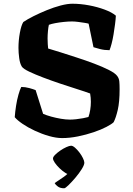

<svg xmlns="http://www.w3.org/2000/svg" viewBox="-20 -740 713 1029"><path d="M313 0Q281 0 242.5 -11Q204 -22 166.5 -39.5Q129 -57 100.5 -76.5Q72 -96 59 -112Q61 -140 66 -172.5Q71 -205 79 -233Q87 -261 94 -274Q115 -274 137 -268Q159 -262 171 -257L211 -130Q229 -122 254.5 -115Q280 -108 306.5 -103.5Q333 -99 355 -99Q369 -99 388 -101Q407 -103 425.5 -106.5Q444 -110 454 -113Q460 -129 463.5 -151Q467 -173 467 -194Q467 -203 466 -216.5Q465 -230 463 -239Q436 -249 393 -262.5Q350 -276 302.5 -292Q255 -308 211.5 -324.5Q168 -341 136.5 -356Q105 -371 97 -383Q87 -399 83 -428Q79 -457 79 -483Q79 -524 86.5 -564.5Q94 -605 105 -622Q127 -637 160 -653.5Q193 -670 231 -685.5Q269 -701 305 -710.5Q341 -720 368 -720Q411 -720 456.5 -711.5Q502 -703 541 -688.5Q580 -674 601 -656Q600 -636 596.5 -609.5Q593 -583 588.5 -555.5Q584 -528 578 -505.5Q572 -483 567 -471Q540 -471 516.5 -477Q493 -483 481 -487L455 -613Q450 -615 434 -617.5Q418 -620 399.5 -622.5Q381 -625 366 -625Q346 -625 322 -622.5Q298 -620 276.5 -616Q255 -612 242 -607Q239 -595 237 -573.5Q235 -552 235 -534Q235 -519 236 -503.5Q237 -488 238 -480Q263 -473 303.5 -460Q344 -447 392 -431.5Q440 -416 485 -399Q530 -382 563.5 -365Q597 -348 608 -333Q618 -320 619.5 -303Q621 -286 621 -262Q621 -193 611 -150.5Q601 -108 589 -85Q579 -75 550.5 -60Q522 -45 482 -31.5Q442 -18 398 -9Q354 0 313 0ZM324 269Q303 269 290.5 260Q278 251 273 241Q296 226 321 208.5Q346 191 361 170L356 196Q345 196 329.5 186Q314 176 299 161.5Q284 147 274 132.5Q264 118 264 109Q264 101 275.5 89.5Q287 78 303 67Q319 56 335.5 48.5Q352 41 361 41Q370 41 382 51.5Q394 62 405.5 77Q417 92 424.5 107.5Q432 123 432 132Q432 144 418 166.5Q404 189 384 212.5Q364 236 347 252.5Q330 269 324 269Z"/></svg>

Font: Texturina Medium 12pt ExtraBold
Style: Regular
Weight: 800
Version: Version 1.002